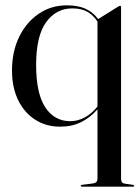

<svg xmlns="http://www.w3.org/2000/svg" viewBox="-20 -465 523 720"><path d="M287.5 235Q283 235 283 231.5Q283 228.5 288 228L328.5 223Q345.5 220.5 345.5 205.5V-55Q319 -24.5 284.5 -7.2Q250 10 205.5 10Q152.5 10 111.8 -16.2Q71 -42.5 48 -89.8Q25 -137 25 -201Q25 -271.5 51.8 -326.5Q78.5 -381.5 125 -413.2Q171.5 -445 230.5 -445Q273.5 -445 302 -431.5Q330.5 -418 348 -393.5L423.5 -440.5Q427 -443 430 -443Q434 -443 434 -438V206.5Q434 221.5 447 223.5L478 228Q483 229 483 231.5Q483 235 479 235ZM115.5 -221.5Q115.5 -114.5 149.8 -62.5Q184 -10.5 244 -10.5Q270.5 -10.5 297 -24.2Q323.5 -38 345.5 -65.5V-384Q331 -407 308.8 -420.2Q286.5 -433.5 251 -433.5Q190.5 -433.5 153 -381.8Q115.5 -330 115.5 -221.5Z"/></svg>

Font: Fraunces144ptRegular
Style: Regular
Weight: 400
Version: Version 1.000;[0bf87f6ff]